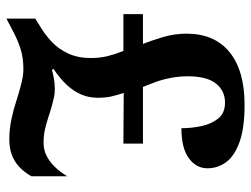

<svg xmlns="http://www.w3.org/2000/svg" viewBox="-112 -652 783 599"><g transform="rotate(90 279.5 -352.5)"><path d="M414 10Q383 10 350.5 3Q318 -4 295 -12Q270 -20 243 -27Q216 -34 196 -34Q162 -34 135.5 -26Q109 -18 82 -4L38 19V-71L70 -91Q91 -104 112 -124Q133 -144 147 -174Q161 -204 161 -244Q161 -273 155 -297Q149 -321 139 -346H24V-407H117Q107 -432 96 -468.5Q85 -505 85 -543Q85 -630 142.5 -677Q200 -724 307 -724Q379 -724 422.5 -708.5Q466 -693 485.5 -667Q505 -641 505 -608Q505 -573 473.5 -550Q442 -527 380 -527Q380 -558 373.5 -589Q367 -620 350 -641.5Q333 -663 300 -663Q263 -663 240.5 -634.5Q218 -606 218 -547Q218 -520 223 -494Q228 -468 236 -446Q244 -424 251 -407H428V-346L270 -347Q277 -325 281 -308Q285 -291 285 -265Q285 -239 275 -215Q265 -191 245 -169.5Q225 -148 195 -128L198 -123Q204 -125 221.5 -128.5Q239 -132 257 -132Q271 -132 283 -129.5Q295 -127 309.5 -123Q324 -119 345 -112Q367 -105 385 -101Q403 -97 425 -97Q448 -97 466.5 -106.5Q485 -116 501 -132.5Q517 -149 530 -171V-59Q517 -36 500 -20.5Q483 -5 462 2.5Q441 10 414 10Z"/></g></svg>

Font: Noto Serif Gujarati
Style: Bold
Weight: 700
Version: Version 2.102